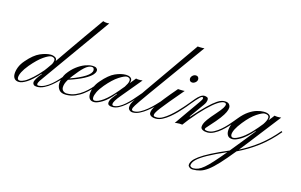

<svg xmlns="http://www.w3.org/2000/svg" viewBox="-130 -1126 2909 1858"><g transform="rotate(15 1324.5 -197.5)"><path d="M62.5 1Q31.7 1 16.1 -16.1Q0.5 -33.2 0.5 -63Q0.5 -95.7 14.9 -132.8Q29.3 -169.9 61.5 -206.5Q127.4 -283.2 186.5 -308.8Q245.6 -334.5 293.5 -334.5Q313.5 -334.5 333.3 -324.5Q353 -314.5 353 -294.4Q353 -292.5 352.8 -290.5Q352.5 -288.6 352.5 -286.1Q391.6 -342.8 444.8 -419.7Q498 -496.6 562.3 -587.9Q626.5 -679.2 697.3 -778.8Q704.1 -775.9 714.8 -773.4Q725.6 -771 738.3 -771Q747.1 -771 759.3 -772.5L295.4 -122.1Q267.1 -84.5 252.7 -62Q238.3 -39.6 238.3 -26.9Q238.3 -13.7 250.5 -13.7Q282.7 -13.7 315.4 -30.5Q348.1 -47.4 377.9 -73Q407.7 -98.6 432.4 -125.5Q457 -152.3 473.6 -172.6Q490.2 -192.9 495.6 -198.2L506.3 -189.9Q500 -183.6 482.2 -162.6Q464.4 -141.6 437.7 -114Q411.1 -86.4 379.2 -60.1Q347.2 -33.7 312.3 -16.4Q277.3 1 242.7 1Q218.8 1 208.5 -8.3Q198.2 -17.6 198.2 -32.2Q198.7 -61.5 256.8 -130.9L252.9 -132.8Q186.5 -59.1 139.4 -29.1Q92.3 1 62.5 1ZM65.9 -13.7Q85.4 -13.7 113.8 -28.8Q142.1 -43.9 187 -84.5Q206.1 -102.5 227.1 -123.5Q248 -144.5 270.5 -171.4Q277.3 -179.7 291.7 -200Q306.2 -220.2 327.1 -250.5Q338.4 -273.9 338.4 -290Q338.4 -305.2 326.7 -312.3Q314.9 -319.3 301.3 -319.3Q277.3 -319.3 226.3 -284.4Q175.3 -249.5 111.3 -173.8Q74.7 -129.4 58.1 -95.9Q41.5 -62.5 41.5 -39.1Q41.5 -13.7 65.9 -13.7Z M531.7 2.9Q483.9 2.9 463.4 -22Q442.9 -46.9 441.9 -83Q441.4 -109.4 452.6 -141.6Q463.9 -173.8 476.1 -190.9Q512.2 -241.2 554.2 -272.9Q596.2 -304.7 636.5 -319.6Q676.8 -334.5 707.5 -334.5Q737.3 -334.5 749.3 -324.7Q761.2 -314.9 761.7 -302.2Q763.2 -283.2 741.5 -258.1Q719.7 -232.9 665.5 -203.6Q611.3 -174.3 514.2 -142.1Q497.1 -114.7 491.2 -95Q485.4 -75.2 485.4 -59.6Q485.4 -36.6 500.7 -23.9Q516.1 -11.2 537.1 -11.2Q583 -11.2 623.3 -28.6Q663.6 -45.9 697 -72.3Q730.5 -98.6 755.9 -125.7Q781.2 -152.8 797.4 -173.1Q813.5 -193.4 818.8 -198.2L829.1 -189.9Q821.8 -183.6 804.4 -162.1Q787.1 -140.6 760.5 -112.8Q733.9 -85 699.2 -58.6Q664.6 -32.2 622.3 -14.6Q580.1 2.9 531.7 2.9ZM525.4 -159.2Q620.1 -192.4 674.8 -227.8Q729.5 -263.2 729.5 -295.4Q729.5 -322.8 704.1 -322.8Q671.4 -322.8 633.3 -287.6Q595.2 -252.4 544.4 -185.5Q533.7 -171.9 525.4 -159.2Z M814.5 1Q783.2 1 768.8 -16.1Q754.4 -33.2 754.4 -63Q754.4 -95.7 768.3 -132.8Q782.2 -169.9 814.5 -206.5Q880.4 -283.2 937.7 -308.8Q995.1 -334.5 1045.4 -334.5Q1070.8 -334.5 1088.4 -323.7Q1106 -313 1106 -294.4Q1106 -280.3 1100.1 -265.6Q1115.7 -284.2 1126.7 -298.1Q1137.7 -312 1147.9 -324.7Q1160.6 -320.8 1177.2 -320.8Q1184.1 -320.8 1195.8 -321.3Q1207.5 -321.8 1213.9 -322.8L1049.3 -124.5Q1018.1 -87.4 1004.4 -64.2Q990.7 -41 990.7 -28.3Q990.7 -12.7 1005.9 -12.7Q1032.2 -12.7 1060.5 -28.1Q1088.9 -43.5 1116.2 -67.6Q1143.6 -91.8 1167.5 -117.9Q1191.4 -144 1209.7 -166.3Q1228 -188.5 1237.8 -199.2L1247.6 -190.9Q1236.8 -178.7 1217.3 -155.8Q1197.8 -132.8 1172.6 -106Q1147.5 -79.1 1118.4 -54.7Q1089.4 -30.3 1058.8 -14.6Q1028.3 1 998.5 1Q949.7 1 949.7 -29.3Q949.7 -40.5 953.9 -52Q958 -63.5 970.7 -81.8Q983.4 -100.1 1008.8 -130.9L1003.9 -132.8Q944.3 -59.6 893.8 -29.3Q843.3 1 814.5 1ZM816.4 -13.7Q847.7 -13.7 898.9 -50Q950.2 -86.4 1022 -171.4Q1033.7 -185.5 1043.7 -197.8Q1053.7 -210 1063 -220.7Q1074.2 -237.8 1083.3 -256.3Q1092.3 -274.9 1092.3 -290Q1092.3 -305.2 1081.5 -312.3Q1070.8 -319.3 1058.1 -319.3Q1034.2 -319.3 980.7 -284.9Q927.2 -250.5 863.3 -174.8Q826.7 -130.9 810.5 -96.7Q794.4 -62.5 794.4 -39.1Q794.4 -13.7 816.4 -13.7Z M1201.7 1Q1181.2 1 1167.7 -10.5Q1154.3 -22 1154.3 -38.6Q1154.3 -51.8 1157.5 -64.2Q1160.6 -76.7 1171.6 -96.4Q1182.6 -116.2 1205.1 -149.9Q1227.5 -183.6 1266.1 -239.3L1643.6 -778.8Q1650.4 -778.3 1660.9 -777.3Q1671.4 -776.4 1690.9 -776.9Q1694.8 -776.9 1700 -777.6Q1705.1 -778.3 1711.4 -778.8L1310.1 -221.7Q1266.1 -160.2 1241.2 -124.3Q1216.3 -88.4 1204.6 -69.6Q1192.9 -50.8 1189.9 -42.7Q1187 -34.7 1187 -28.8Q1187 -12.7 1210 -12.7Q1238.8 -12.7 1270.8 -29.8Q1302.7 -46.9 1334 -72.5Q1365.2 -98.1 1391.6 -125Q1418 -151.9 1436.3 -172.4Q1454.6 -192.9 1460.4 -198.2L1470.2 -189.9Q1463.9 -183.6 1444.8 -162.6Q1425.8 -141.6 1397.9 -114Q1370.1 -86.4 1337.2 -60.1Q1304.2 -33.7 1269.3 -16.4Q1234.4 1 1201.7 1Z M1681.6 -427.7Q1668 -427.7 1659.9 -436.3Q1651.9 -444.8 1651.9 -458Q1651.9 -475.1 1666.3 -489.5Q1680.7 -503.9 1700.7 -503.9Q1714.4 -503.9 1722.4 -494.9Q1730.5 -485.8 1730.5 -473.1Q1730.5 -455.1 1715.1 -441.4Q1699.7 -427.7 1681.6 -427.7ZM1432.1 1Q1402.3 1 1384 -10Q1365.7 -21 1365.7 -39.6Q1365.7 -54.2 1373 -73.5Q1380.4 -92.8 1401.1 -124Q1421.9 -155.3 1461.7 -205.3Q1501.5 -255.4 1566.4 -331.1Q1570.8 -330.6 1587.4 -330.1Q1604 -329.6 1613.3 -329.6Q1621.6 -329.6 1625.7 -329.8Q1629.9 -330.1 1633.8 -330.6Q1562.5 -246.6 1517.3 -192.4Q1472.2 -138.2 1447.8 -106Q1423.3 -73.7 1414.1 -56.6Q1404.8 -39.6 1404.8 -29.3Q1404.8 -16.6 1418.5 -14.6Q1432.1 -12.7 1440.4 -12.7Q1466.8 -12.7 1498 -30.5Q1529.3 -48.3 1560.3 -75Q1591.3 -101.6 1617.9 -128.9Q1644.5 -156.2 1661.6 -176Q1678.7 -195.8 1681.6 -198.7L1691.4 -189.9Q1686 -184.1 1668 -163.1Q1649.9 -142.1 1623 -114.5Q1596.2 -86.9 1564.2 -60.5Q1532.2 -34.2 1498.3 -16.6Q1464.4 1 1432.1 1Z M1947.3 1Q1920.4 1 1900.6 -9.3Q1880.9 -19.5 1880.9 -36.6Q1880.9 -49.8 1886.7 -67.6Q1892.6 -85.4 1914.8 -116.7Q1937 -147.9 1984.9 -201.7Q2023.4 -245.1 2038.1 -269Q2052.7 -293 2052.7 -304.7Q2052.7 -311.5 2047.9 -316.9Q2043 -322.3 2029.3 -322.3Q2019.5 -322.3 2003.2 -315.9Q1986.8 -309.6 1964.4 -294.4Q1925.8 -268.1 1869.6 -213.1Q1813.5 -158.2 1740.7 -68.8L1695.3 -9.3Q1682.6 -11.7 1667 -11.7Q1649.4 -11.7 1637.9 -10Q1626.5 -8.3 1620.6 -6.8Q1675.3 -85.9 1711.9 -137.9Q1748.5 -189.9 1770.8 -221.2Q1793 -252.4 1804 -268.8Q1814.9 -285.2 1818.8 -292.2Q1822.8 -299.3 1823.2 -303.7Q1824.2 -317.9 1812.5 -317.9Q1805.7 -317.9 1791 -304.2Q1776.4 -290.5 1758.1 -270Q1739.7 -249.5 1722.2 -227.8Q1704.6 -206.1 1691.4 -189.9Q1688 -188 1682.6 -192.4Q1679.7 -196.8 1681.2 -198.2Q1695.3 -213.4 1713.1 -236.1Q1731 -258.8 1750.5 -281.5Q1770 -304.2 1790.5 -319.3Q1811 -334.5 1830.1 -334.5Q1844.2 -334.5 1858.2 -328.4Q1872.1 -322.3 1869.6 -299.3Q1869.1 -291.5 1864.7 -279.5Q1860.4 -267.6 1847.2 -249L1744.6 -106.4L1747.1 -101.1Q1823.2 -187 1874.3 -236.1Q1925.3 -285.2 1960.4 -308.6Q1983.9 -324.2 2001.7 -329.3Q2019.5 -334.5 2034.7 -334.5Q2066.4 -334.5 2079.3 -319.1Q2092.3 -303.7 2091.8 -285.2Q2091.3 -265.6 2078.9 -238.5Q2066.4 -211.4 2036.4 -171.1Q2006.3 -130.9 1952.1 -71.8Q1927.2 -45.4 1922.1 -37.8Q1917 -30.3 1917 -23.9Q1917 -19 1927 -15.9Q1937 -12.7 1952.1 -12.7Q1981.9 -12.7 2013.2 -29.8Q2044.4 -46.9 2074 -72.5Q2103.5 -98.1 2127.9 -125Q2152.3 -151.9 2168.7 -172.4Q2185.1 -192.9 2189.9 -198.2L2200.2 -189.9Q2194.3 -183.6 2177.5 -162.6Q2160.6 -141.6 2135.3 -114Q2109.9 -86.4 2079.1 -60.1Q2048.3 -33.7 2014.6 -16.4Q1981 1 1947.3 1Z M1905.3 384.3Q1884.8 384.3 1870.8 373.5Q1856.9 362.8 1856.9 351.6Q1856.4 331.1 1871.8 307.9Q1887.2 284.7 1925.8 256.3Q1964.4 228 2032 192.9Q2099.6 157.7 2203.1 113.8Q2243.2 64.9 2291.7 4.4Q2340.3 -56.2 2399.9 -130.9L2396 -132.8Q2332 -60.1 2281.2 -29.5Q2230.5 1 2199.7 1Q2168.9 1 2154.3 -16.1Q2139.6 -33.2 2138.7 -63Q2138.7 -95.7 2152.1 -132.8Q2165.5 -169.9 2196.8 -206.5Q2238.8 -257.8 2279.5 -285.4Q2320.3 -313 2357.4 -323.7Q2394.5 -334.5 2425.3 -334.5Q2457 -334.5 2476.1 -323.7Q2495.1 -313 2495.6 -294.4Q2495.6 -280.3 2489.7 -265.6Q2504.9 -284.2 2515.6 -297.9Q2526.4 -311.5 2535.6 -324.7Q2541 -323.2 2549.6 -322Q2558.1 -320.8 2566.4 -320.8Q2572.8 -320.8 2584.5 -321.3Q2596.2 -321.8 2602.5 -322.8L2445.3 -120.1Q2399.9 -61 2360.6 -10.7Q2321.3 39.6 2287.6 82Q2389.6 29.8 2476.1 -37.8Q2562.5 -105.5 2639.6 -198.2L2649.4 -189.9Q2564 -87.9 2471.2 -17.8Q2378.4 52.2 2269 104.5Q2196.3 194.3 2144.8 249.8Q2093.3 305.2 2054 334.2Q2014.6 363.3 1979.7 373.8Q1944.8 384.3 1905.3 384.3ZM2203.1 -13.7Q2230.5 -13.7 2284.2 -48.6Q2337.9 -83.5 2413.1 -171.4L2451.2 -217.8Q2462.9 -234.9 2472.4 -254.4Q2481.9 -273.9 2481.9 -290Q2481.4 -319.3 2438 -319.3Q2415 -319.3 2361.8 -284.4Q2308.6 -249.5 2248 -173.8Q2212.4 -129.4 2195.6 -95.9Q2178.7 -62.5 2179.2 -39.1Q2180.7 -13.7 2203.1 -13.7ZM1906.7 371.1Q1931.6 371.1 1956.3 361.1Q1981 351.1 2011.5 325.4Q2042 299.8 2084 253.4Q2126 207 2186 134.8Q2071.3 184.6 2002.7 222.9Q1934.1 261.2 1903.6 292.2Q1873 323.2 1873 351.6Q1873 356.9 1882.3 364Q1891.6 371.1 1906.7 371.1Z"/></g></svg>

Font: Pinyon Script
Style: Regular
Weight: 400
Designer: Nicole Fally, Eben Sorkin
Foundry: Sorkin Type Co.
Version: Version 1.008; ttfautohint (v1.8.4.7-5d5b)